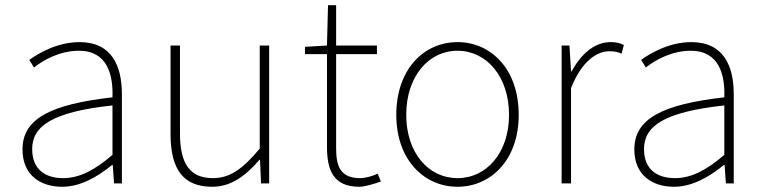

<svg xmlns="http://www.w3.org/2000/svg" viewBox="-20 -701 2915 734"><path d="M218 13C288 13 354 -26 408 -70H411L416 0H446V-341C446 -448 408 -540 284 -540C198 -540 125 -496 92 -472L110 -443C144 -470 207 -507 282 -507C391 -507 413 -414 410 -329C173 -302 66 -247 66 -130C66 -30 136 13 218 13ZM221 -20C157 -20 103 -50 103 -131C103 -220 181 -273 410 -298V-109C341 -50 284 -20 221 -20Z M791 13C864 13 919 -29 972 -90H974L978 0H1009V-527H973V-133C908 -55 859 -20 794 -20C705 -20 668 -76 668 -192V-527H632V-188C632 -51 683 13 791 13Z M1354 13C1372 13 1405 4 1436 -7L1424 -37C1405 -28 1377 -20 1357 -20C1280 -20 1265 -67 1265 -135V-494H1421V-527H1265V-681H1234L1230 -527L1146 -522V-494H1230V-140C1230 -48 1256 13 1354 13Z M1729 13C1855 13 1963 -88 1963 -262C1963 -439 1855 -540 1729 -540C1603 -540 1495 -439 1495 -262C1495 -88 1603 13 1729 13ZM1729 -20C1617 -20 1533 -118 1533 -262C1533 -407 1617 -507 1729 -507C1841 -507 1926 -407 1926 -262C1926 -118 1841 -20 1729 -20Z M2127 0H2163V-364C2204 -468 2262 -505 2309 -505C2330 -505 2339 -503 2356 -496L2365 -529C2347 -538 2332 -540 2314 -540C2251 -540 2200 -492 2165 -428H2163L2157 -527H2127Z M2557 13C2627 13 2693 -26 2747 -70H2750L2755 0H2785V-341C2785 -448 2747 -540 2623 -540C2537 -540 2464 -496 2431 -472L2449 -443C2483 -470 2546 -507 2621 -507C2730 -507 2752 -414 2749 -329C2512 -302 2405 -247 2405 -130C2405 -30 2475 13 2557 13ZM2560 -20C2496 -20 2442 -50 2442 -131C2442 -220 2520 -273 2749 -298V-109C2680 -50 2623 -20 2560 -20Z"/></svg>

Font: Source Han Sans JP VF
Style: Regular
Weight: 250
Designer: Ryoko NISHIZUKA 西塚涼子 (kana, bopomofo & ideographs); Paul D. Hunt (Latin, Greek & Cyrillic); Sandoll Communications 산돌커뮤니
Foundry: Adobe
Version: Version 2.004;hotconv 1.0.118;makeotfexe 2.5.65603